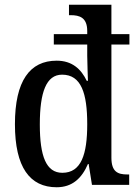

<svg xmlns="http://www.w3.org/2000/svg" viewBox="-20 -780 580 810"><path d="M219 10C285 10 325 -28 351 -88H354L368 0H525V-44H517C477 -44 450 -55 450 -115V-592H526V-636H450V-760H271V-716H278C316 -716 348 -706 348 -649V-636H207V-592H348V-545C348 -514 351 -446 351 -439H346C322 -489 284 -524 219 -524C106 -524 43 -439 43 -256C43 -74 106 10 219 10ZM243 -51C175 -51 148 -120 148 -255C148 -391 175 -465 242 -465C323 -465 348 -386 348 -256C348 -129 323 -51 243 -51Z"/></svg>

Font: Noto Serif Ethiopic Condensed Medium
Style: Regular
Weight: 500
Width: 3
Designer: Monotype Design Team
Foundry: Monotype Imaging Inc.
Version: Version 2.102